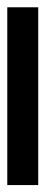

<svg xmlns="http://www.w3.org/2000/svg" viewBox="186 -150 127 540"><g transform="rotate(-90 250.0 120.5)"><path d="M0 77H500V164H0Z"/></g></svg>

Font: Biryani
Style: Regular
Weight: 400
Designer: Dan Reynolds and Mathieu Réguer
Foundry: Dan Reynolds and Mathieu Réguer
Version: Version 1.004; ttfautohint (v1.1) -l 5 -r 5 -G 72 -x 0 -D la